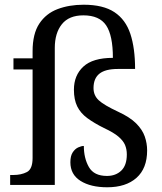

<svg xmlns="http://www.w3.org/2000/svg" viewBox="-20 -783 687 813"><path d="M434 10Q364 10 321 -17Q278 -44 278 -96Q278 -123 288 -138Q298 -153 311.5 -159Q325 -165 335 -165Q335 -113 356.5 -75.5Q378 -38 433 -38Q470 -38 493.5 -60.5Q517 -83 517 -129Q517 -151 509.5 -169Q502 -187 481.5 -204.5Q461 -222 420 -241Q378 -262 349.5 -283Q321 -304 307 -332.5Q293 -361 293 -403Q293 -464 333 -501Q373 -538 458 -538Q458 -633 429.5 -675.5Q401 -718 333 -718Q272 -718 242 -680.5Q212 -643 212 -580V0H23V-42H36Q70 -42 94 -54.5Q118 -67 118 -114V-489H37V-536H118V-566Q118 -640 146.5 -683Q175 -726 224 -744.5Q273 -763 334 -763Q417 -763 464.5 -731.5Q512 -700 532 -639.5Q552 -579 552 -491H479Q426 -491 401 -471Q376 -451 376 -410Q376 -379 398 -358.5Q420 -338 480 -310Q530 -287 556.5 -260.5Q583 -234 593 -205Q603 -176 603 -146Q603 -70 558 -30Q513 10 434 10Z"/></svg>

Font: Noto Serif Oriya
Style: Regular
Weight: 400
Designer: David Williams
Foundry: Google LLC, David Williams
Version: Version 1.051; ttfautohint (v1.8.4.7-5d5b)